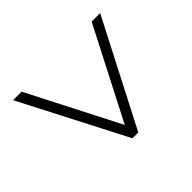

<svg xmlns="http://www.w3.org/2000/svg" viewBox="-125 -658 748 748"><g transform="rotate(45 249.0 -284.0)"><path d="M32 -44V-91L407 -283V-284L32 -477V-524L466 -300V-268Z"/></g></svg>

Font: Nunito Sans 7pt Condensed ExtraLight
Style: Regular
Weight: 250
Width: 3
Designer: Vernon Adams
Foundry: Vernon Adams
Version: Version 3.101;gftools[0.9.27]